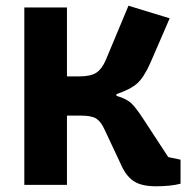

<svg xmlns="http://www.w3.org/2000/svg" viewBox="-20 -646 674 671"><path d="M407 -62 346 -192Q333 -221 316.5 -231.5Q300 -242 263 -242H214V0H65V-620H214V-379H257Q298 -379 317.5 -392.5Q337 -406 350 -437L429 -626L573 -582L505 -425Q483 -376 460 -355Q437 -334 387 -317V-311Q422 -301 438.5 -285.5Q455 -270 481 -230L568 -97L611 -88V-4Q577 5 525 5Q477 5 450.5 -11Q424 -27 407 -62Z"/></svg>

Font: Athiti
Style: Bold
Weight: 700
Designer: CadsonDemak Team
Foundry: CadsonDemak
Version: Version 1.033